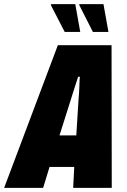

<svg xmlns="http://www.w3.org/2000/svg" viewBox="-60 -906 613 926"><path d="M-40 0 219 -688H478L479 0H293L298 -101H179L148 0ZM227 -253H308L319 -429Q320 -440 321 -453.5Q322 -467 322.5 -482Q323 -497 323.5 -511Q324 -525 325 -536H317Q312 -521 305.5 -501Q299 -481 293 -462Q287 -443 283 -430ZM252 -752 185 -882 187 -886H303L327 -752ZM388 -752 322 -882 323 -886H439L463 -752Z"/></svg>

Font: Archivo ExtraCondensed Black
Style: Italic
Weight: 900
Width: 2
Italic angle: -10°
Designer: Hector Gatti
Foundry: Omnibus-Type
Version: Version 2.001